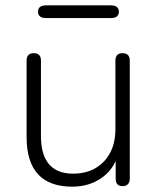

<svg xmlns="http://www.w3.org/2000/svg" viewBox="-20 -695 590 722"><path d="M252 7Q80 7 80 -180V-467Q80 -495 107 -495Q134 -495 134 -467V-184Q134 -42 255 -42Q327 -42 370.5 -87.5Q414 -133 414 -209V-467Q414 -495 441 -495Q468 -495 468 -467V-23Q468 -10 461 -2.5Q454 5 441 5Q415 5 415 -23V-108L426 -117Q407 -56 360 -24.5Q313 7 252 7ZM154 -627Q123 -627 123 -651Q123 -675 154 -675H396Q427 -675 427 -651Q427 -627 396 -627Z"/></svg>

Font: Nunito VF Beta Light
Style: Regular
Weight: 300
Designer: Vernon Adams
Foundry: newtypography
Version: Version 3.001